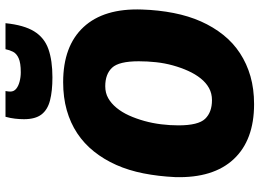

<svg xmlns="http://www.w3.org/2000/svg" viewBox="-146 -816 967 716"><g transform="rotate(-90 338.0 -457.5)"><path d="M308 6Q174 6 103 -70Q32 -146 36 -288Q39 -351 50 -406.5Q61 -462 81.5 -508Q102 -554 131.5 -591Q161 -628 199.5 -653.5Q238 -679 285.5 -692.5Q333 -706 390 -706Q525 -706 595.5 -630Q666 -554 661 -412Q659 -350 648 -294Q637 -238 616.5 -192Q596 -146 566.5 -109Q537 -72 498 -46.5Q459 -21 412 -7.5Q365 6 308 6ZM323 -151Q348 -151 368 -162Q388 -173 404 -193Q420 -213 432 -239.5Q444 -266 452.5 -296.5Q461 -327 464.5 -359.5Q468 -392 468 -424Q468 -498 444 -523.5Q420 -549 375 -549Q350 -549 330.5 -538Q311 -527 294.5 -507Q278 -487 266 -460.5Q254 -434 245.5 -403.5Q237 -373 233 -340.5Q229 -308 229 -276Q229 -202 253.5 -176.5Q278 -151 323 -151ZM408 -746Q357 -746 322 -755Q287 -764 269.5 -787Q252 -810 252 -852Q252 -868 254 -885.5Q256 -903 261 -921H357Q356 -915 355.5 -911Q355 -907 355 -903Q355 -890 365 -881.5Q375 -873 392 -868.5Q409 -864 427 -864Q462 -864 479.5 -872Q497 -880 503.5 -893Q510 -906 513 -921H610Q603 -852 579.5 -814Q556 -776 513.5 -761Q471 -746 408 -746Z"/></g></svg>

Font: Georama ExtraCondensed Thin ExtraBold
Style: Italic
Weight: 800
Italic angle: -9°
Version: Version 1.001